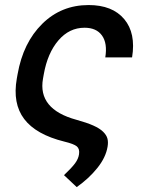

<svg xmlns="http://www.w3.org/2000/svg" viewBox="-20 -573 590 776"><path d="M338.1 -552.6Q434.3 -552.6 482.1 -495.7Q529.8 -438.9 513.8 -340.9H405.5Q414.8 -398.1 392.2 -429.5Q369.7 -460.9 321.7 -460.9Q259.9 -460.9 216.1 -409.8Q172.2 -358.7 157 -273.1L153.8 -255.3Q131.7 -131.7 289.1 -88.8Q330.6 -77.4 356.9 -65.7Q383.2 -54 396.8 -40.5Q410.5 -27 414.2 -13Q418 1.1 414.8 19.9Q407.7 63.2 373.4 106Q339.1 148.8 290.1 183.2L238.6 134.9Q270.2 105.1 283.6 86.8Q296.9 68.5 299.4 50.4Q302.6 28.8 290.5 18.6Q278.4 8.5 240.1 -0.7Q125.4 -29.1 77.8 -92Q30.2 -154.8 47.9 -255.3L51.1 -273.1Q73.5 -400.6 150.6 -476.6Q227.6 -552.6 338.1 -552.6Z"/></svg>

Font: Karasuma Gothic
Style: Medium Italic
Weight: 500
Italic angle: 9.39998°
Designer: Rasmus Andersson / Ryoko Nishizuka
Foundry: Genbu
Version: Version 1.00